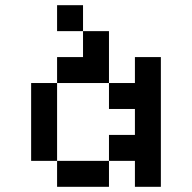

<svg xmlns="http://www.w3.org/2000/svg" viewBox="-20 -720 740 740"><path d="M300 -700H200V-600H300ZM100 -100H200V-400H100ZM200 0H400V-100H200ZM200 -400H400V-600H300V-500H200ZM400 -100H500V0H600V-500H500V-400H400V-300H500V-200H400Z"/></svg>

Font: FT88
Style: Regular
Weight: 400
Designer: Ange Degheest & Mandy Elbé
Foundry: Velvetyne Type Foundry
Version: Version 1.000;FEAKit 1.0